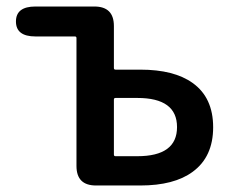

<svg xmlns="http://www.w3.org/2000/svg" viewBox="-20 -570 720 590"><path d="M275 0Q215 0 215 -60V-453Q215 -458 210 -458H89Q29 -458 29 -504Q29 -550 89 -550H270Q330 -550 330 -490V-361Q330 -356 335 -356H411Q515 -356 572 -315Q635 -270 635 -179Q635 -88 572 -42Q515 0 411 0ZM330 -95Q330 -90 335 -90H402Q524 -90 524 -179.5Q524 -269 402 -269H335Q330 -269 330 -264Z"/></svg>

Font: Resource Han Rounded TW Medium
Style: Regular
Weight: 500
Designer: Cyano Hao (round all glyphs); Ryoko NISHIZUKA 西塚涼子 (kana, bopomofo & ideographs); Paul D. Hunt (Latin, Greek & Cyrillic)
Foundry: Cyano Hao
Version: 0.990